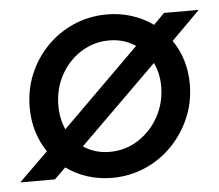

<svg xmlns="http://www.w3.org/2000/svg" viewBox="-49 -601 755 662"><g transform="rotate(-5 328.5 -269.5)"><path d="M-4 0 97 -99Q75 -131 63 -170Q51 -209 51 -254Q51 -316 73.5 -369.5Q96 -423 136 -464Q176 -505 229.5 -528Q283 -551 344 -551Q389 -551 429.5 -538Q470 -525 503 -501L541 -539H661L562 -440Q584 -409 596 -370Q608 -331 608 -287Q608 -225 585 -171Q562 -117 521.5 -75.5Q481 -34 427.5 -11Q374 12 314 12Q269 12 228.5 -1Q188 -14 155 -38L116 0ZM150 -252Q150 -207 167 -169L435 -434Q395 -461 344 -461Q290 -461 245.5 -432.5Q201 -404 175.5 -356.5Q150 -309 150 -252ZM313 -78Q368 -78 412.5 -107Q457 -136 483 -183.5Q509 -231 509 -288Q509 -333 491 -370L222 -105Q262 -78 313 -78Z"/></g></svg>

Font: Plus Jakarta Sans Medium
Style: Italic
Weight: 500
Italic angle: -8°
Designer: Gumpita Rahayu
Foundry: Tokotype
Version: Version 2.071; ttfautohint (v1.8.4.7-5d5b);gftools[0.9.29]